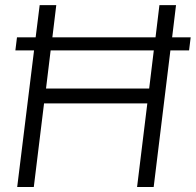

<svg xmlns="http://www.w3.org/2000/svg" viewBox="-20 -748 783 768"><path d="M48.8 0H115.2L156.2 -334.5H569.3L528.3 0H594.7L661.6 -546.4H736.3L742.7 -598.6H668.5L684.1 -727.5H617.7L602.1 -598.6H189.5L205.1 -727.5H138.7L122.6 -598.6H47.9L41.5 -546.4H116.2ZM164.1 -394 182.6 -546.4H595.2L576.7 -394Z"/></svg>

Font: Guggenheim Sans Display Light
Style: Italic
Weight: 300
Italic angle: -7°
Designer: Modified by Tom Baber under direction of Pentagram Design 2023
Foundry: rsms
Version: Version 1.001;Glyphs 3.1.2 (3151)